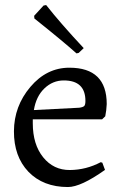

<svg xmlns="http://www.w3.org/2000/svg" viewBox="-20 -734 488 766"><path d="M110.8 -257.8V-242.2Q110.8 -157.7 152.3 -106.4Q193.8 -55.2 258.8 -55.7Q323.7 -56.2 381.8 -86.9L388.2 -85L398.9 -56.2Q302.7 12.2 251 12.2Q152.3 12.2 93.3 -48.8Q35.2 -109.9 35.6 -210.4Q36.1 -310.5 101.1 -387.2Q166 -463.9 256.8 -463.9Q405.8 -463.9 405.8 -318.8Q404.8 -294.4 399.9 -270L387.2 -257.8ZM320.8 -331.1Q320.8 -413.1 234.4 -413.1Q190.4 -413.1 157.2 -381.3Q124 -349.6 115.2 -294.9L295.9 -304.2Q311 -306.2 315.9 -311Q320.8 -315.9 320.8 -331.1ZM164.1 -713.9Q221.7 -640.6 314 -542L293.9 -522.9L285.2 -521Q229.5 -570.8 117.2 -660.2L116.2 -670.9L153.8 -711.9Z"/></svg>

Font: Alegreya-Regular
Style: Regular
Weight: 400
Designer: Juan Pablo del Peral
Foundry: Juan Pablo del Peral
Version: Version 1.003